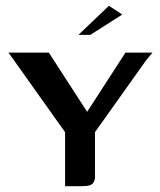

<svg xmlns="http://www.w3.org/2000/svg" viewBox="-20 -641 551 661"><path d="M204 0V-186L27 -435L9 -460H148L280 -256L412 -460H505L482 -432L307 -186V-42Q308 -26 304 -16.5Q300 -7 290 -3.5Q280 0 262 0ZM250 -521 355 -621 401 -591 291 -521Z"/></svg>

Font: Genos Thin Medium
Style: Regular
Weight: 500
Version: Version 1.010